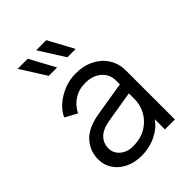

<svg xmlns="http://www.w3.org/2000/svg" viewBox="-226 -898 1024 1024"><g transform="rotate(-45 286.0 -386.0)"><path d="M232 12Q294 12 344 -13Q394 -38 420 -77V0H495V-368Q495 -421 469.5 -461.5Q444 -502 398.5 -525Q353 -548 294 -548Q249 -548 207 -531.5Q165 -515 132.5 -487Q100 -459 85 -425L153 -388Q171 -427 208 -451.5Q245 -476 294 -476Q350 -476 385 -446Q420 -416 420 -368V-340L226 -308Q137 -293 96 -247Q55 -201 55 -139Q55 -95 78 -61Q101 -27 141 -7.5Q181 12 232 12ZM135 -142Q135 -179 160.5 -206Q186 -233 244 -243L420 -272V-232Q420 -183 397 -143Q374 -103 333 -79.5Q292 -56 237 -56Q192 -56 163.5 -81Q135 -106 135 -142ZM324 -640H387L309 -784H233ZM184 -640H247L169 -784H93Z"/></g></svg>

Font: Plus Jakarta Sans
Style: Regular
Weight: 400
Designer: Gumpita Rahayu
Foundry: Tokotype
Version: Version 2.004; ttfautohint (v1.8.3)